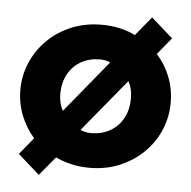

<svg xmlns="http://www.w3.org/2000/svg" viewBox="-48 -617 719 722"><g transform="rotate(5 311.5 -255.5)"><path d="M124.5 58 43 -14 95 -77.5Q63.5 -113.5 45.5 -159Q27.5 -204.5 27.5 -255Q27.5 -308.5 48.2 -357.2Q69 -406 107 -443.8Q145 -481.5 197 -503.2Q249 -525 311.5 -525Q347 -525 379 -518Q411 -511 438.5 -497L497.5 -569L579 -497L527 -433.5Q559.5 -397.5 577.2 -352Q595 -306.5 595 -255Q595 -201.5 574.5 -152.8Q554 -104 516 -66.5Q478 -29 426 -7Q374 15 311.5 15Q276 15 243.5 7.5Q211 0 183.5 -13ZM193.5 -189.5 355 -386.5Q347 -390.5 337 -392.5Q327 -394.5 316 -394.5Q276.5 -394.5 245.2 -377Q214 -359.5 196.2 -327.2Q178.5 -295 178.5 -251.5Q178.5 -233.5 182.5 -217.8Q186.5 -202 193.5 -189.5ZM307 -115.5Q346 -115.5 377.2 -133Q408.5 -150.5 426.5 -182.5Q444.5 -214.5 444.5 -259Q444.5 -277 440.8 -293Q437 -309 429.5 -322.5L266 -124Q275 -120 285.2 -117.8Q295.5 -115.5 307 -115.5Z"/></g></svg>

Font: Geologica Cursive
Style: Bold
Weight: 700
Designer: Sindre Bremnes, Frode Helland
Foundry: Monokrom Skriftforlag AS
Version: Version 1.010;gftools[0.9.28]